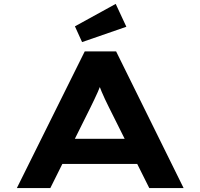

<svg xmlns="http://www.w3.org/2000/svg" viewBox="-20 -963 1026 983"><path d="M66.2 0 413.9 -700H574.4L920.1 0H744.3L536.8 -415.4Q526.1 -437.3 516.8 -456.7Q507.5 -476.1 499.9 -494.7Q492.2 -513.3 485.4 -531.9Q478.5 -550.4 472.3 -570.4L510.6 -570.8Q503.9 -550.3 496.5 -530.7Q489.2 -511.1 480.7 -492.1Q472.3 -473.1 463 -453.8Q453.7 -434.4 443.6 -413.7L237.6 0ZM226.6 -123.8 282.9 -252.5H701.9L725.2 -123.8ZM400.2 -747.5 363.6 -828.2 572.4 -943 626.9 -826Z"/></svg>

Font: Lexend Zetta
Style: Regular
Weight: 400
Designer: Bonnie Shaver-Troup, Thomas Jockin
Foundry: Lexend
Version: Version 1.007